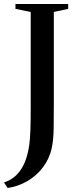

<svg xmlns="http://www.w3.org/2000/svg" viewBox="-63 -763 392 963"><path d="M-43 152Q-15 143 7 125.8Q29 108.5 45.2 82.2Q61.5 56 72 20Q79.5 -5.5 83.8 -36Q88 -66.5 89.5 -111.2Q91 -156 91 -222.5V-703L14.5 -718.5V-743H279V-718.5L207 -703V-255.5Q207 -184 206.2 -122Q205.5 -60 196 -17.5Q183.5 36 151.2 77.8Q119 119.5 73.5 145.8Q28 172 -24.5 180Z"/></svg>

Font: Merriweather 120pt Medium
Style: Regular
Weight: 500
Version: Version 2.100